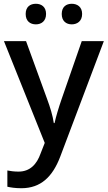

<svg xmlns="http://www.w3.org/2000/svg" viewBox="-20 -757 570 1017"><path d="M116 -683C116 -645 140 -628 170 -628C199 -628 224 -645 224 -683C224 -721 199 -737 170 -737C140 -737 116 -721 116 -683ZM307 -683C307 -645 331 -628 360 -628C389 -628 415 -645 415 -683C415 -721 389 -737 360 -737C331 -737 307 -721 307 -683ZM1 -539 217 0 195 56C175 113 139 152 78 152C55 152 33 149 19 146V232C36 236 60 240 93 240C197 240 259 178 299 73L530 -539H413L307 -234C291 -188 276 -138 269 -105H265C259 -146 246 -188 229 -234L118 -539Z"/></svg>

Font: Noto Sans Lisu Medium
Style: Regular
Weight: 500
Designer: Monotype Design Team. David Williams.
Foundry: Monotype Imaging Inc.
Version: Version 2.102